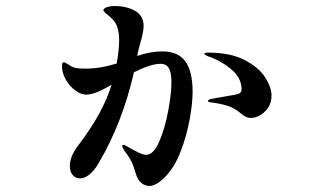

<svg xmlns="http://www.w3.org/2000/svg" viewBox="-20 -625 1040 635"><path d="M617 -321Q617 -283 607 -228.5Q597 -174 577 -123Q557 -72 529 -43Q498 -10 474 -10Q460 -10 448 -19.5Q436 -29 430 -48Q429 -51 421.5 -74.5Q414 -98 391 -127Q384 -139 384 -142Q384 -146 389 -146Q392 -146 403.5 -139Q415 -132 427 -126Q451 -113 463 -113Q488 -113 507 -157.5Q526 -202 536.5 -259.5Q547 -317 547 -352Q547 -385 538.5 -399.5Q530 -414 511 -414Q479 -414 423 -386Q385 -219 306 -85Q292 -61 276 -48Q260 -35 245 -35Q230 -35 220.5 -46Q211 -57 211 -76Q211 -106 235 -139Q282 -201 308.5 -250Q335 -299 349 -345Q295 -312 265 -312Q248 -312 229.5 -325.5Q211 -339 198 -361Q185 -383 185 -407Q185 -419 191 -419Q195 -419 209 -410Q220 -402 231.5 -400Q243 -398 261 -398Q312 -398 366 -415Q374 -461 374 -491Q374 -533 359 -553Q349 -566 335.5 -576.5Q322 -587 322 -591Q322 -597 333 -601Q344 -605 360 -605Q399 -605 427 -589Q455 -573 455 -539Q455 -519 443 -479L436 -452L434 -440Q477 -455 517 -455Q569 -455 593 -422Q617 -389 617 -321ZM878 -309Q878 -277 856 -256Q834 -235 809 -235Q800 -235 792.5 -239Q785 -243 775 -251Q757 -267 734 -274.5Q711 -282 681 -286Q675 -286 671.5 -287.5Q668 -289 668 -292Q668 -296 685 -299Q696 -301 736 -308Q764 -312 771.5 -316Q779 -320 779 -330Q779 -367 744.5 -396Q710 -425 665 -440Q656 -444 656 -447Q656 -451 668 -451Q742 -451 789 -426.5Q836 -402 857 -369Q878 -336 878 -309Z"/></svg>

Font: Shippori Mincho
Style: Bold
Weight: 700
Designer: FONTDASU
Foundry: FONTDASU / Google Inc. / but / Adobe
Version: Version 3.110; ttfautohint (v1.8.3)